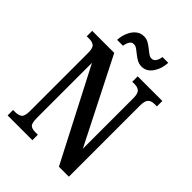

<svg xmlns="http://www.w3.org/2000/svg" viewBox="-258 -1028 1146 1146"><g transform="rotate(45 315.0 -455.0)"><path d="M24 0V-46H42Q69 -46 84.5 -57.5Q100 -69 100 -115V-603Q100 -646 84.5 -657Q69 -668 47 -668H24V-714H210L482 -177V-603Q482 -643 467.5 -655.5Q453 -668 430 -668H408V-714H616V-668H594Q570 -668 555.5 -654.5Q541 -641 541 -599V0H457L158 -578V-115Q158 -69 171 -57.5Q184 -46 210 -46H233V0ZM383 -771Q362 -771 344.5 -780.5Q327 -790 312 -802.5Q297 -815 283.5 -824.5Q270 -834 256 -834Q238 -834 228.5 -817.5Q219 -801 217 -781H167Q169 -815 181.5 -844.5Q194 -874 215.5 -892Q237 -910 266 -910Q287 -910 304 -900.5Q321 -891 336 -878.5Q351 -866 364.5 -856.5Q378 -847 391 -847Q409 -847 419 -863.5Q429 -880 431 -900H480Q478 -849 451.5 -810Q425 -771 383 -771Z"/></g></svg>

Font: Noto Serif Thai ExtraCondensed SemiBold
Style: Regular
Weight: 600
Width: 2
Designer: Monotype Design Team
Foundry: Monotype Imaging Inc.
Version: Version 2.001; ttfautohint (v1.8.4.7-5d5b)